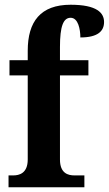

<svg xmlns="http://www.w3.org/2000/svg" viewBox="-20 -790 459 810"><path d="M16 0H336V-50H294C268 -50 233 -58 233 -117V-472H353V-536H233V-592C233 -679 247 -715 278 -715C310 -715 319 -666 319 -632C393 -632 419 -659 419 -697C419 -735 390 -770 278 -770C151 -770 97 -699 97 -576V-536H20V-472H97V-117C97 -58 60 -50 36 -50H16Z"/></svg>

Font: Noto Serif Tamil Condensed
Style: Bold Italic
Weight: 700
Width: 3
Italic angle: -12°
Designer: Indian Type Foundry, Tom Grace, and the Monotype Design Team
Foundry: Monotype Imaging Inc.
Version: Version 2.003